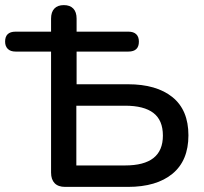

<svg xmlns="http://www.w3.org/2000/svg" viewBox="-47 -732 800 752"><path d="M208 0Q181 0 167 -14.5Q153 -29 153 -56V-530H14Q-6 -530 -16.5 -540.5Q-27 -551 -27 -569Q-27 -608 14 -608H179L153 -561V-659Q153 -685 166 -698.5Q179 -712 203 -712Q227 -712 240 -698.5Q253 -685 253 -659V-561L227 -608H456Q476 -608 486.5 -598Q497 -588 497 -569Q497 -530 456 -530H253V-402H454Q566 -402 628.5 -351.5Q691 -301 691 -202Q691 -103 628.5 -51.5Q566 0 454 0ZM252 -84H443Q517 -84 554 -113Q591 -142 591 -201Q591 -261 554 -289.5Q517 -318 443 -318H252Z"/></svg>

Font: Nunito SemiBold
Style: Regular
Weight: 600
Designer: Vernon Adams
Foundry: Vernon Adams
Version: Version 3.602